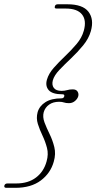

<svg xmlns="http://www.w3.org/2000/svg" viewBox="-82 -751 451 898"><path d="M218.5 -300.5Q221 -310 210 -310Q163 -310 146 -329.2Q129 -348.5 137.5 -378.5Q145.5 -406.5 169.2 -433.5Q193 -460.5 222.2 -488.2Q251.5 -516 276.2 -545.2Q301 -574.5 310 -607.5Q323.5 -656 301.5 -683.5Q279.5 -711 225.5 -711H182.5Q171.5 -711 174.5 -721Q176.5 -731 188.5 -731H233Q305 -731 331.8 -696Q358.5 -661 343 -605.5Q333 -570.5 307 -538.8Q281 -507 250.5 -478.2Q220 -449.5 195.8 -424Q171.5 -398.5 165 -375Q159.5 -353.5 169.8 -339.8Q180 -326 206 -326Q220 -326 231.8 -329.5Q243.5 -333 258 -333Q274.5 -333 280.8 -322.8Q287 -312.5 284 -301Q280.5 -288.5 268.5 -278.5Q256.5 -268.5 240.5 -268.5Q226 -268.5 217 -271.8Q208 -275 194.5 -275Q166.5 -275 147.8 -261.8Q129 -248.5 122.5 -226.5Q116.5 -204 126.2 -178.2Q136 -152.5 150 -124Q164 -95.5 172 -63.2Q180 -31 169.5 5Q154.5 59 108.8 93.2Q63 127.5 -10.5 127.5H-52Q-64.5 127.5 -61.5 116.5Q-58.5 107 -46.5 107H-5.5Q50 107 86.5 79.2Q123 51.5 136 3.5Q145.5 -29.5 137.8 -59.2Q130 -89 116.8 -116.8Q103.5 -144.5 95 -171.5Q86.5 -198.5 94 -226.5Q102.5 -255.5 130.5 -273.2Q158.5 -291 205 -291Q216 -291 218.5 -300.5Z"/></svg>

Font: Fraunces 72pt Soft Thin
Style: Italic
Weight: 100
Italic angle: -16°
Version: Version 1.000;[0bf87f6ff]